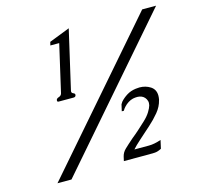

<svg xmlns="http://www.w3.org/2000/svg" viewBox="-106 -820 992 958"><g transform="rotate(-15 390.0 -341.0)"><path d="M75.2 25.4 708 -703.1H779.8L147.5 25.4ZM179.7 -376V-377Q181.2 -384.3 193.4 -388.2Q205.6 -392.1 208.5 -403.8L264.6 -647.9H218.8L223.1 -665.5L329.6 -707L259.8 -403.8Q256.8 -392.1 267.3 -388.2Q277.8 -384.3 275.9 -376Q273.9 -366.7 263.7 -366.7H187Q179.2 -366.7 179.2 -373Q179.2 -374.5 179.7 -376ZM423.8 4.4 428.7 -17.6Q433.6 -38.6 450.2 -54.2Q464.8 -68.4 496.1 -95.7Q514.2 -109.9 532.2 -126.2Q550.3 -142.6 570.8 -161.6Q591.3 -180.7 603 -199.7Q614.7 -218.8 618.2 -231.9Q621.1 -244.6 618.2 -254.4Q611.8 -274.9 593.3 -283.2Q582.5 -287.6 571.3 -287.6Q559.6 -287.6 548.3 -285.2Q522.5 -278.8 501 -255.4Q493.7 -247.6 488.8 -238.3H478L485.8 -272.5Q489.7 -279.3 493.2 -284.2Q507.3 -300.3 527.6 -313Q547.9 -325.7 574.2 -329.1Q584.5 -330.6 593.8 -330.6Q625.5 -330.6 650.4 -314.5Q674.8 -298.3 674.8 -266.6Q674.8 -256.3 672.4 -244.6L671.9 -244.1Q664.6 -212.4 641.4 -184.3Q618.2 -156.2 589.6 -130.9Q561 -105.5 531.7 -79.3Q502.4 -53.2 489.7 -38.1H564.5Q592.3 -38.1 627.9 -50.3L618.2 -7.3Q599.1 2.9 583.5 3.7Q567.9 4.4 555.2 4.4Z"/></g></svg>

Font: Caudex
Style: Bold
Weight: 700
Italic angle: -13°
Version: Version 1.04